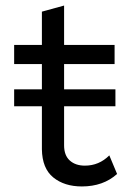

<svg xmlns="http://www.w3.org/2000/svg" viewBox="-20 -662 459 692"><path d="M374 -102 402 -35Q352 10 275 10Q212 10 172 -22.5Q132 -55 131 -124V-279H31V-340H131V-431H31V-500H131V-620L211 -642V-500H393V-431H211V-340H396V-279H211V-138Q211 -102 231.5 -83.5Q252 -65 286 -65Q337 -65 374 -102Z"/></svg>

Font: Elaine Sans
Style: Regular
Weight: 400
Designer: Wei Huang
Foundry: Wei Huang
Version: Version 2.001;December 24, 2019;FontCreator 12.0.0.2547 64-b